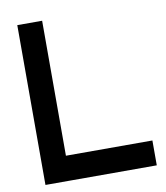

<svg xmlns="http://www.w3.org/2000/svg" viewBox="-86 -843 789 914"><g transform="rotate(-10 309.0 -386.0)"><path d="M597.7 -120.1Q459 -120.1 179.7 -120.1Q179.7 -336.9 179.7 -772.5Q139.6 -772.5 59.6 -772.5Q59.6 -643.6 59.6 -385.7Q59.6 -257.8 59.6 0Q99.6 0 179.7 0Q179.7 0 179.7 0Q319.3 0 597.7 0Q597.7 -40 597.7 -120.1Z"/></g></svg>

Font: Seiden_Sans_Regular
Style: Regular
Weight: 400
Designer: Kevin Beronilla
Version: Version 1.0